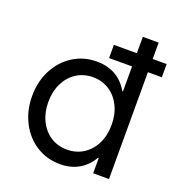

<svg xmlns="http://www.w3.org/2000/svg" viewBox="-131 -814 865 935"><g transform="rotate(20 302.0 -346.5)"><path d="M450.2 0V-101.6L471.7 -252L450.2 -385.7V-707H532.2V0ZM282.2 13.7Q213.9 13.7 159.2 -21Q104.5 -55.7 73.2 -116.7Q42 -177.7 42 -252Q42 -327.1 73.2 -387.7Q104.5 -448.2 159.2 -482.9Q213.9 -517.6 282.2 -517.6Q345.7 -517.6 391.1 -486.3Q436.5 -455.1 460.4 -395.5Q484.4 -335.9 484.4 -252L434.6 -424.8H496.1V-79.1H434.6L484.4 -252Q484.4 -168 460.4 -108.4Q436.5 -48.8 391.1 -17.6Q345.7 13.7 282.2 13.7ZM454.1 -252Q454.1 -306.6 433.1 -349.1Q412.1 -391.6 375 -415.5Q337.9 -439.5 290 -439.5Q242.2 -439.5 205.1 -415.5Q168 -391.6 147 -349.1Q126 -306.6 126 -252Q126 -198.2 147 -155.3Q168 -112.3 205.1 -88.4Q242.2 -64.5 290 -64.5Q337.9 -64.5 375 -88.4Q412.1 -112.3 433.1 -154.8Q454.1 -197.3 454.1 -252ZM604.5 -553.7H331.1V-622.1H604.5Z"/></g></svg>

Font: Wanted Sans Variable
Style: Regular
Weight: 400
Designer: Original Design by Kil Hyung-jin and Kang Hanbin, Wanted Lab, Inc; Hangeul from Source Han Sans by Jang Soo-young and Ka
Foundry: Wanted Lab, Inc.
Version: Version 1.003;Glyphs 3.2 (3227)